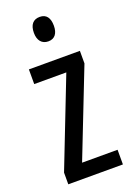

<svg xmlns="http://www.w3.org/2000/svg" viewBox="-143 -794 589 849"><g transform="rotate(-20 151.5 -369.5)"><path d="M159 -739C128 -739 111 -719 111 -681C111 -645 129 -624 159 -624C189 -624 205 -645 205 -681C205 -718 190 -739 159 -739ZM282 0V-69H115L275 -478V-537H35V-468H186L25 -55V0Z"/></g></svg>

Font: Noto Sans Sinhala ExtraCondensed
Style: Regular
Weight: 400
Width: 2
Designer: Jelle Bosma - Monotype Design Team
Foundry: Monotype Imaging Inc.
Version: Version 2.006